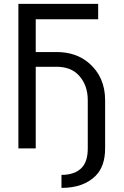

<svg xmlns="http://www.w3.org/2000/svg" viewBox="-20 -752 626 973"><path d="M73.2 0V-732.4H477.5V-654.3H161.1V-488.3H266.6Q366.2 -488.3 431.6 -431.6Q512.7 -361.3 512.7 -244.1V0Q512.7 90.3 464.8 138.7Q403.8 200.2 291.5 200.2V134.3Q360.8 134.3 395.5 96.7Q424.8 64.9 424.8 0V-244.1Q424.8 -321.8 378.4 -371.1Q338.4 -413.6 266.6 -413.6H161.1V0Z"/></svg>

Font: Consola Mono
Style: Book
Weight: 400
Monospace: yes
Designer: Wojciech Kalinowski "wmk69" (wmk69@o2.pl)
Foundry: Wojciech Kalinowski "wmk69" (wmk69@o2.pl)
Version: Version 2.1.0